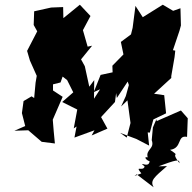

<svg xmlns="http://www.w3.org/2000/svg" viewBox="-20 -586 817 815"><path d="M379 -167 380 -246 359 -218 340 -305 324 -334 371 -392 352 -388 332 -458 364 -518 319 -566 249 -509 248 -556 197 -554 125 -538 123 -480 138 -453 95 -370 107 -329 136 -264 131 -235 125 -170 114 -177 80 -157 73 -106 87 -51 41 -31 100 -33 157 16 213 23 208 -29 204 -78 246 -175 205 -202V-228L237 -236L261 -304L234 -270L265 -246L291 -194L244 -153L308 -121L293 -41L305 -49L296 -2L381 -33L369 -11L436 -40L409 -89L468 -153L473 -191L476 -170L550 -282L552 -303L545 -355L520 -246L527 -225L514 -178L494 -134L521 -160L534 -64L518 -2L490 -22L559 4L613 32L607 -24L616 -23L631 -79L685 -105L677 -182L634 -188L707 -255V-263L721 -344L724 -371L714 -373L742 -456L748 -478L746 -551L715 -540L671 -566L586 -513L555 -561L543 -468L536 -440L493 -408L504 -355L457 -307L458 -279L407 -268L378 -195L405 -207ZM551 161 560 154 632 209C616 180 634 167 689 119C652 121 641 118 644 123C734 90 741 89 742 107C698 50 753 85 702 50C755 43 730 -14 774 -5L777 -84L748 -117L645 -72L644 -80L629 -45L624 9C638 46 597 48 607 82C586 77 604 97 615 98C613 133 561 92 594 121C587 144 550 113 580 150Z"/></svg>

Font: Asimov Aggro
Style: CondIt
Weight: 500
Designer: Google
Version: Version 2.000980; 2014